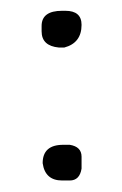

<svg xmlns="http://www.w3.org/2000/svg" viewBox="-20 -416 221 347"><path d="M92.3 -396.5H98.1Q127.4 -396.5 127.4 -371.1Q127.4 -338.4 96.2 -330.1H86.4Q55.2 -333 55.2 -359.4V-369.1Q55.2 -396.5 92.3 -396.5ZM94.2 -154.3H106Q127.4 -150.9 127.4 -132.8V-111.3Q124 -89.8 106 -89.8H92.3Q61.5 -89.8 57.1 -121.1Q57.1 -154.3 94.2 -154.3Z"/></svg>

Font: CEF Fonts CJK
Style: Regular
Weight: 400
Designer: PartyBoss (派对大魔王)
Version: Release 2.25